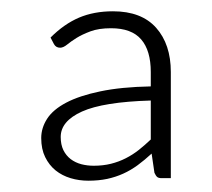

<svg xmlns="http://www.w3.org/2000/svg" viewBox="-20 -735 376 340"><path d="M282.5 -419.5H266.5Q261 -419.5 258.5 -421.5Q256 -423.5 253.5 -429L248.5 -463Q236 -451.5 223.8 -442.5Q211.5 -433.5 198.2 -427.5Q185 -421.5 169.8 -418.2Q154.5 -415 136.5 -415Q120 -415 105 -419.5Q90 -424 78.5 -433.2Q67 -442.5 60 -456.8Q53 -471 53 -490.5Q53 -508.5 63.5 -524.8Q74 -541 97.2 -553.2Q120.5 -565.5 157.5 -573.2Q194.5 -581 247 -582V-607.5Q247 -645.5 230 -665.2Q213 -685 176.5 -685Q155 -685 140.2 -679.5Q125.5 -674 115.5 -667.8Q105.5 -661.5 98.8 -656Q92 -650.5 86.5 -650.5Q79 -650.5 75.5 -657L69.5 -668.5Q93.5 -692.5 120 -703.8Q146.5 -715 180 -715Q230.5 -715 256.5 -685.8Q282.5 -656.5 282.5 -607.5ZM146 -441.5Q162.5 -441.5 176.5 -445Q190.5 -448.5 202.8 -454.8Q215 -461 225.8 -469.5Q236.5 -478 247 -488V-557Q163 -554.5 125.2 -537.5Q87.5 -520.5 87.5 -492.5Q87.5 -479 92.2 -469.2Q97 -459.5 105.2 -453.2Q113.5 -447 124 -444.2Q134.5 -441.5 146 -441.5Z"/></svg>

Font: o
Style: Regular
Weight: 300
Designer: Lukasz Dziedzic
Foundry: Lukasz Dziedzic
Version: Version 1.104; Western+Polish opensource; ttfautohint (v1.8.